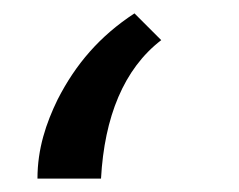

<svg xmlns="http://www.w3.org/2000/svg" viewBox="-20 -219 357 287"><path d="M221 -159 181 -199C129 -165 93 -123 66 -70C49 -35 36 3 36 48H131C136 -44 165 -116 221 -159Z"/></svg>

Font: Iranian Serif 
Style: Regular
Weight: 400
Designer: Hooman Mehr, Hadi Navid in Neviseh Pardaz Co. Ltd. (http://nevisa.com)
Foundry: http://font-store.ir
Version: 5.0.2 build 3/9/1393